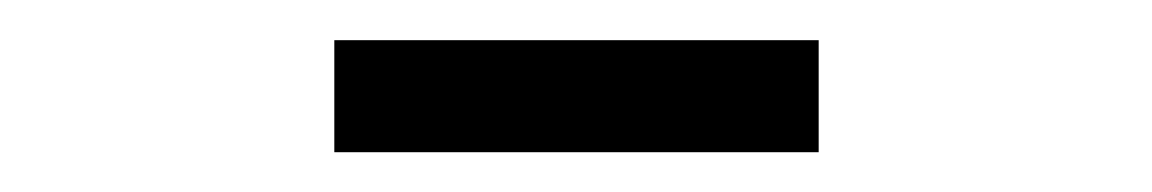

<svg xmlns="http://www.w3.org/2000/svg" viewBox="-20 -678 582 97"><path d="M393.6 -657.7V-601.1H148.9V-657.7Z"/></svg>

Font: Varta
Style: Regular
Weight: 400
Designer: Joana Correia, Viktoriya Grabowska, Eben Sorkin
Foundry: Sorkin Type
Version: Version 1.002; ttfautohint (v1.3) -l 8 -r 24 -G 200 -x 12 -H